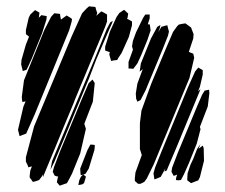

<svg xmlns="http://www.w3.org/2000/svg" viewBox="-20 -594 713 608"><path d="M180 -188 155 -127 125 -55 116 -33V-38L117 -43L113 -36L104 -24L93 -20L84 -18L80 -24L74 -32V-38L76 -54L81 -67L76 -66L70 -64L67 -72L62 -82V-96L88 -194L207 -479L240 -552L255 -568L262 -574L271 -573L282 -572L285 -561L288 -553L285 -544L295 -553L301 -558L309 -554L319 -548V-540V-526L313 -509L299 -475L296 -468L289 -451L288 -449L215 -273V-272ZM388 -477 365 -426 355 -411 351 -404 342 -403 332 -401 329 -411 326 -422 328 -430 327 -429 313 -434V-446L328 -494L349 -540L358 -553L373 -563L386 -551L384 -538L382 -533L384 -534L391 -530L398 -526V-514ZM113 -488 80 -407 69 -383 64 -373 52 -369 51 -374 47 -390 48 -404 62 -453 72 -478 62 -486V-499L71 -538L76 -548L91 -562L98 -558L105 -554L103 -539L102 -537L105 -540L111 -546L128 -543L127 -532ZM199 -498 90 -232 63 -171 42 -163 37 -183 54 -256 61 -273 51 -271 50 -276 49 -287 56 -340 120 -498 142 -541 152 -552 161 -551 170 -550 171 -542 173 -532 191 -545 201 -539 208 -534 207 -526ZM447 -468 427 -419 415 -393 402 -376 393 -377H387V-382V-398L399 -431L401 -437L398 -447L401 -465L411 -492L433 -537L440 -548H454V-536L448 -517H454L455 -512L457 -498ZM326 -501 285 -406 262 -346 185 -160 152 -81 140 -57 141 -63 145 -84 180 -168 282 -413 318 -502 329 -523 337 -528 335 -521ZM580 -347 467 -74 445 -29 437 -18 425 -12H417L407 -21V-30L409 -48L429 -103L423 -122V-204L428 -244L459 -329L504 -437L528 -493L541 -511L546 -516L554 -518L567 -520L574 -515L585 -507L588 -499L593 -486L592 -472L578 -430L582 -428L592 -424L595 -411ZM495 -438 441 -308 425 -277 415 -272 411 -282 410 -298 415 -329 432 -375 422 -367 423 -372 426 -393 458 -472 478 -509 488 -515 486 -505 481 -491 484 -497 491 -509 505 -513 510 -514 511 -509 515 -494 512 -481ZM611 -302 540 -130 512 -64 508 -54 501 -51 504 -61 489 -34 475 -28 469 -26 468 -32 466 -45 471 -63 491 -113 575 -317 598 -368 608 -380 622 -372V-358L613 -319L607 -305L615 -312ZM234 -108 208 -44 197 -23 192 -14 169 -6 160 -17 161 -22 164 -36 161 -35 153 -38 147 -50 151 -65 171 -117 239 -280 261 -331 273 -342 280 -331 274 -272 247 -202 252 -186ZM603 -139 578 -77 562 -41 553 -24 545 -23 537 -24 538 -32 541 -41 530 -37 523 -50 525 -63 543 -110 604 -257 620 -294 628 -307 642 -310 643 -299 638 -257 613 -192 615 -185ZM615 -138 609 -123 622 -133 625 -125 626 -85 613 -33 608 -23 585 -14 573 -23V-28L574 -45L583 -72L592 -91L604 -122ZM228 -8 231 -23 236 -34 243 -41 236 -39 235 -44 234 -60 257 -119 266 -136H271L280 -135V-129L279 -119L261 -60L251 -44L244 -41L252 -35L250 -27L246 -14L240 -10Z"/></svg>

Font: Rubik Marker Hatch
Style: Regular
Weight: 400
Designer: Hubert and Fischer, NaN
Foundry: Hubert & Fischer, NaN
Version: Version 2.200